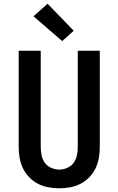

<svg xmlns="http://www.w3.org/2000/svg" viewBox="-20 -1009 640 1037"><path d="M300 8Q270 8 240.5 2.5Q211 -3 185 -16.5Q159 -30 138 -51.5Q117 -73 104 -100Q91 -127 86 -156.5Q81 -186 81 -215V-735H200V-215Q200 -193 204.5 -170.5Q209 -148 222 -130Q235 -112 256.5 -102.5Q278 -93 300 -93Q322 -93 343.5 -102.5Q365 -112 378 -130Q391 -148 395.5 -170.5Q400 -193 400 -215V-735H519V-215Q519 -186 514 -156.5Q509 -127 496 -100Q483 -73 462 -51.5Q441 -30 415 -16.5Q389 -3 359.5 2.5Q330 8 300 8ZM316 -787 161 -921 237 -989 378 -843Z"/></svg>

Font: Iosevka Extended
Style: Bold
Weight: 700
Width: 7
Monospace: yes
Designer: Belleve Invis
Foundry: Belleve Invis
Version: Version 32.5.0; ttfautohint (v1.8.4)